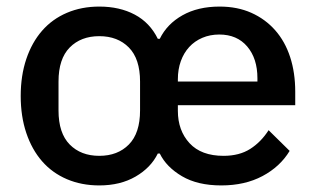

<svg xmlns="http://www.w3.org/2000/svg" viewBox="-20 -552 961 584"><path d="M282 -78Q338 -78 372 -112.5Q406 -147 406 -216V-304Q406 -373 372 -407.5Q338 -442 282 -442Q226 -442 192 -407.5Q158 -373 158 -304V-216Q158 -147 192 -112.5Q226 -78 282 -78ZM763 -304V-314Q763 -374 732 -410.5Q701 -447 647 -447Q619 -447 595.5 -437Q572 -427 555.5 -409Q539 -391 530 -366Q521 -341 521 -311V-304ZM653 12Q581 12 533.5 -16Q486 -44 466 -85H460Q439 -42 392.5 -15Q346 12 282 12Q228 12 183.5 -7Q139 -26 108 -61.5Q77 -97 60 -147.5Q43 -198 43 -260Q43 -322 60 -372.5Q77 -423 108 -458.5Q139 -494 183.5 -513Q228 -532 282 -532Q344 -532 390 -507.5Q436 -483 460 -434H466Q488 -479 535 -505.5Q582 -532 648 -532Q702 -532 744.5 -513Q787 -494 817 -460Q847 -426 862.5 -378.5Q878 -331 878 -273V-232H521V-215Q521 -155 556.5 -116.5Q592 -78 660 -78Q708 -78 741 -99Q774 -120 797 -156L861 -93Q832 -45 778.5 -16.5Q725 12 653 12Z"/></svg>

Font: IBM Plex Sans Thai Medium
Style: Regular
Weight: 500
Designer: Mike Abbink, Paul van der Laan, Pieter van Rosmalen, Ben Mitchell, Mark Frömberg
Foundry: Bold Monday
Version: Version 1.1